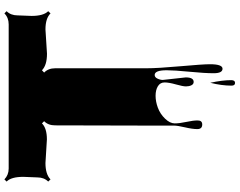

<svg xmlns="http://www.w3.org/2000/svg" viewBox="-126 -584 1066 854"><g transform="rotate(-90 407.0 -157.0)"><path d="M44.9 -523.9 47.4 -586.4Q47.4 -640.1 26.4 -660.6L36.1 -670.4Q55.7 -651.4 84.5 -651.4H725.6Q755.4 -651.4 774.4 -670.4L784.2 -660.6Q765.6 -642.1 765.6 -611.8L763.2 -549.3Q763.2 -496.6 784.2 -475.6L774.4 -465.3Q752.4 -487.8 703.1 -487.8L595.2 -481Q543.9 -481 521.5 -503.4L511.2 -493.7Q530.3 -475.1 530.3 -444.8V-39.6Q530.3 11.2 539.3 111.8Q548.3 212.4 548.3 244.1Q548.3 299.8 528.3 299.8Q508.3 299.8 508.3 260.3Q508.3 220.7 514.9 153.1Q521.5 85.4 521.5 51.3Q521.5 -2 500.5 -2Q490.2 -2 484.4 10.3Q478.5 22.5 478.5 34.2L489.7 136.2Q489.7 171.4 469.7 171.4Q459.5 171.4 454.6 161.1Q449.7 150.9 449.7 137.2Q449.7 123.5 458.5 92.5Q467.3 61.5 467.3 42Q467.3 22.5 450.4 12.2Q433.6 2 408 2Q382.3 2 354.7 12.2Q327.1 22.5 306.2 44.2Q285.2 65.9 285.2 87.2Q285.2 108.4 291.7 138.7Q298.3 168.9 298.3 189.2Q298.3 209.5 280.3 209.5Q259.8 209.5 259.8 187.7Q259.8 166 267.6 132.8Q275.4 99.6 275.4 83V-43.9Q276.4 -311.5 276.4 -444.8Q276.4 -475.6 294.9 -493.7L285.2 -503.4Q263.7 -481.4 213.9 -481.4L108.9 -487.8Q58.6 -487.8 36.1 -465.3L26.4 -475.6Q44.9 -494.1 44.9 -523.9ZM465.8 245.1Q477.5 298.8 477.5 338.4Q477.5 355.5 465.3 355.5Q453.1 355.5 453.1 339.8Q453.1 295.9 465.8 245.1Z"/></g></svg>

Font: Nosifer
Style: Regular
Weight: 400
Version: Version 001.002